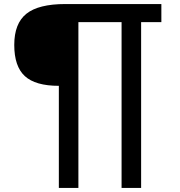

<svg xmlns="http://www.w3.org/2000/svg" viewBox="-20 -720 880 940"><path d="M670.9 -611.8V200.2H575.2V-611.8H363.8V200.2H268.1V-299.8Q153.3 -299.8 101.6 -347.4Q49.8 -395 49.8 -500Q49.8 -605 109.1 -652.6Q168.5 -700.2 299.8 -700.2H770V-611.8Z"/></svg>

Font: Fivo Sans Modern Med
Style: Regular
Weight: 450
Designer: Alexander Slobzheninov
Foundry: Alexander Slobzheninov
Version: 1.0